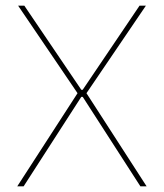

<svg xmlns="http://www.w3.org/2000/svg" viewBox="-20 -659 580 679"><path d="M63.5 0H41L256.5 -333V-326L44 -639H66L267.5 -341.5H272.5L473.5 -639H496L283.5 -326V-333L498.5 0H476.5L272.5 -316.5H267.5Z"/></svg>

Font: Anek Malayalam Thin
Style: Regular
Weight: 250
Version: Version 1.003